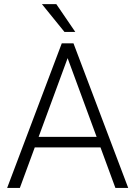

<svg xmlns="http://www.w3.org/2000/svg" viewBox="-20 -924 665 944"><path d="M547.4 0 474.1 -199.2H150.9L77.6 0H15.1L283.7 -710.9H341.3L610.4 0ZM169.9 -251H455.1L312.5 -638.2ZM256.8 -903.8 350.1 -767.1H296.9L186 -903.8Z"/></svg>

Font: Vazirmatn RD ExtraLight
Style: Regular
Weight: 200
Designer: Saber Rastikerdar
Foundry: Saber Rastikerdar
Version: Version 32.102